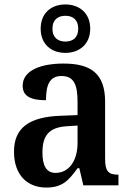

<svg xmlns="http://www.w3.org/2000/svg" viewBox="-20 -834 587 864"><path d="M274 -596C336 -596 386 -634 386 -705C386 -776 336 -814 274 -814C212 -814 163 -776 163 -705C163 -634 212 -596 274 -596ZM274 -647C243 -647 216 -663 216 -705C216 -747 243 -763 274 -763C306 -763 332 -747 332 -705C332 -663 306 -647 274 -647ZM188 10C261 10 289 -22 329 -77H337L355 0H513V-48H510C468 -48 453 -64 453 -119V-376C453 -502 390 -548 266 -548C163 -548 82 -517 82 -448C82 -402 117 -383 187 -383C187 -450 202 -492 257 -492C316 -492 329 -447 329 -374V-316L252 -313C112 -308 43 -259 43 -152C43 -42 107 10 188 10ZM230 -56C189 -56 171 -88 171 -147C171 -222 198 -261 282 -266L329 -269V-191C329 -110 290 -56 230 -56Z"/></svg>

Font: Noto Serif Khmer SemiCondensed SemiBold
Style: Regular
Weight: 600
Width: 4
Designer: Danh Hong and the Monotype Design Team
Foundry: Monotype Imaging Inc.
Version: Version 2.004